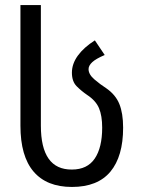

<svg xmlns="http://www.w3.org/2000/svg" viewBox="-20 -741 568 761"><path d="M265 0Q165 0 113 -61Q61 -122 61 -243V-721H142V-243Q142 -68 265 -69Q326 -69 355.5 -112.5Q385 -156 385 -235Q385 -282 372.5 -312Q360 -342 325 -365Q303 -380 284 -399Q265 -418 265 -453Q265 -488 288.5 -520.5Q312 -553 356 -581L395 -523Q360 -508 345.5 -494.5Q331 -481 331 -467Q331 -446 354.5 -426Q378 -406 400 -392Q438 -366 453 -329Q468 -292 468 -235Q468 -121 417.5 -60.5Q367 0 265 0Z"/></svg>

Font: PlemolJP
Style: Regular
Weight: 400
Monospace: yes
Version: v2.0.4; ttfautohint (v1.8.4.7-5d5b-dirty) -l 6 -r 45 -G 200 